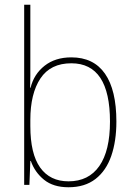

<svg xmlns="http://www.w3.org/2000/svg" viewBox="-20 -846 565 810"><path d="M108 -575Q108 -554 108 -525.5Q108 -497 107 -476H109Q123 -533 168 -568.5Q213 -604 281 -604Q375 -604 423 -535Q471 -466 471 -333Q471 -251 449.5 -188.5Q428 -126 383 -91Q338 -56 269 -56Q205 -56 166 -87.5Q127 -119 110 -167H108L104 -66H82V-826H108ZM281 -579Q193 -579 150.5 -515Q108 -451 108 -340V-314Q108 -197 149.5 -139Q191 -81 269 -81Q354 -81 399 -145.5Q444 -210 444 -333Q444 -579 281 -579Z"/></svg>

Font: Noto Sans Malayalam UI SemiCondensed Thin
Style: Regular
Weight: 100
Width: 4
Designer: Jelle Bosma - Monotype Design Team
Foundry: Monotype Imaging Inc.
Version: Version 2.104; ttfautohint (v1.8.4.7-5d5b)